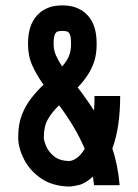

<svg xmlns="http://www.w3.org/2000/svg" viewBox="-20 -681 509 706"><path d="M209.5 -567.4Q199.7 -567.4 192.6 -565.4Q185.5 -563.5 181.4 -553.5Q177.2 -543.5 177.2 -519.5Q177.2 -496.6 185.8 -477.3Q194.3 -458 208.5 -436.5Q224.1 -454.1 232.7 -472.9Q241.2 -491.7 241.2 -519.5Q241.2 -543.5 237.3 -553.5Q233.4 -563.5 226.1 -565.4Q218.8 -567.4 209.5 -567.4ZM283.7 -122.1Q287.6 -127 291.5 -133.8Q272.5 -178.7 247.8 -219.2Q223.1 -259.8 197.3 -293.9Q170.4 -268.1 155.8 -241.9Q141.1 -215.8 141.1 -175.3Q141.1 -164.1 149.7 -143.6Q158.2 -123 178.5 -106.4Q198.7 -89.8 233.4 -88.9Q236.8 -88.9 244.4 -90.8Q252 -92.8 262.2 -99.9Q272.5 -106.9 283.7 -122.1ZM421.9 -328.1Q421.9 -212.4 393.1 -134.8Q413.6 -74.2 419.9 0H325.7Q324.2 -16.1 321.8 -31.7Q293.9 -6.3 270 -0.7Q246.1 4.9 233.4 4.9Q172.4 3.4 130.9 -25.1Q89.4 -53.7 68.1 -95.7Q46.9 -137.7 46.9 -175.3Q46.9 -224.6 60.5 -259Q74.2 -293.5 95.5 -320.6Q116.7 -347.7 140.1 -369.6Q114.7 -404.8 98.9 -439.9Q83 -475.1 83 -519.5Q83 -578.6 106.9 -612.3Q114.3 -624 127.2 -635Q140.1 -646 160.4 -653.6Q180.7 -661.1 209.5 -661.1Q237.8 -661.1 258.1 -653.6Q278.3 -646 291.3 -635Q304.2 -624 312 -612.3Q335.4 -578.6 335.4 -519.5Q335.4 -480.5 325.7 -452.6Q315.9 -424.8 300.3 -401.9Q284.7 -378.9 265.6 -359.4Q295.4 -321.3 325.7 -274.4Q327.6 -298.8 327.6 -328.1Z"/></svg>

Font: Lambda
Style: Regular
Weight: 400
Designer: GGBotNet
Version: 0.22